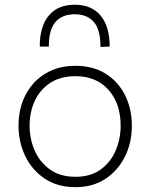

<svg xmlns="http://www.w3.org/2000/svg" viewBox="-20 -784 637 814"><path d="M300 9.5Q223.5 9.5 169.5 -26.8Q115.5 -63 87 -122.5Q58.5 -182 58.5 -251Q58.5 -325 88.8 -382.5Q119 -440 173.2 -472.5Q227.5 -505 299.5 -505Q374 -505 427.5 -471.8Q481 -438.5 510 -380.8Q539 -323 539 -251Q539 -178 509.2 -119Q479.5 -60 426 -25.2Q372.5 9.5 300 9.5ZM300 -34.5Q364.5 -34.5 407 -65.5Q449.5 -96.5 470.5 -146Q491.5 -195.5 491.5 -251Q491.5 -345 440 -403Q388.5 -461 300 -461Q236.5 -461 193.2 -432.8Q150 -404.5 127.8 -357Q105.5 -309.5 105.5 -251Q105.5 -195.5 127 -146Q148.5 -96.5 191.8 -65.5Q235 -34.5 300 -34.5ZM406 -585Q406 -659 377.5 -691.2Q349 -723.5 297 -723.5Q244.5 -723.5 215.8 -691.5Q187 -659.5 187 -586.5H148.5Q148.5 -672 186.8 -718Q225 -764 297 -764Q368 -764 406.5 -718Q445 -672 445 -586.5Z"/></svg>

Font: Heraclito ExtraLight
Style: Regular
Weight: 200
Designer: Kostas Bartsokas (font) & Cristiano Sobral (main changes)
Foundry: Kostas Bartsokas (font) & Cristiano Sobral (main changes)
Version: Version 1.00;July 8, 2020;FontCreator 13.0.0.2655 64-bit